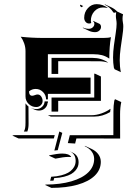

<svg xmlns="http://www.w3.org/2000/svg" viewBox="-20 -651 626 922"><path d="M39.1 0 46.9 -2H242.9L238.5 13.9H69.1ZM79.6 -474.6Q132.1 -468.8 187.5 -468.8H477.5Q501 -468.8 512.7 -472.7Q504.9 -428.2 504.9 -369.6Q487.1 -381.8 469.4 -386.2Q451.7 -390.6 429.7 -390.6H210V-278.3H415V-200.2H210V-173.8H201.2Q201.2 -194.3 186.5 -209.1Q171.9 -223.9 151.4 -223.9Q133.3 -223.9 119.4 -212.2Q119.4 -191.4 134.5 -191.2Q139.6 -191.2 147.3 -194.2Q155 -197.3 160.2 -197.3Q171.6 -197.3 178.1 -187.3Q184.6 -177.2 184.6 -166.3Q184.6 -154.1 175.7 -145.5Q166.7 -137 154.3 -137Q132.8 -137 117.7 -151.9Q102.5 -166.7 102.5 -187.7V-405.3Q102.5 -424.3 96.1 -442.7Q89.6 -461.2 79.6 -474.6ZM94.7 -19.5Q98.9 -26.9 100.7 -35.8Q102.5 -44.7 102.5 -62.5V-154.8Q108.4 -146 116.7 -139.6L117.2 -55.7Q117.2 -35.2 111.3 -19.5ZM127.9 -132.8V-133.1Q140.4 -127.2 154.3 -127.2Q170.2 -127.2 181.8 -137.8Q193.4 -148.4 194.3 -164.1H210V-157.5H208.5Q207.5 -141.8 195.8 -131Q184.1 -120.1 168 -120.1Q155 -120.1 142.1 -126.2ZM196.8 237.3 199.2 235.4Q270 235.1 322.9 219.7Q375.7 204.3 403.9 176.6Q432.1 148.9 432.1 112.3Q432.1 92.5 420.3 76.8Q408.4 61 387 51L387.7 49.3L418 63.2Q440.2 73.5 452.1 89.7Q464.1 106 464.1 126.2Q464.1 164.1 435.2 192.4Q406.2 220.7 352.4 236Q298.6 251.2 226.8 251.2ZM210 -97.7H418Q442.9 -97.7 467.8 -106.6Q492.7 -115.5 510.7 -128.9Q509.5 -120.4 508.8 -112.8Q471.9 -91.1 432.1 -91.1H224.1ZM215.3 96.7 218 94.5Q256.3 86.4 278.6 86.4Q311.8 86.4 321.8 102.3L319.8 103Q314.7 102.5 308.8 102.5Q286.1 102.5 247.3 110.6H245.4ZM220.9 217 225.8 197.8Q252.9 196.5 273.9 191Q294.9 185.5 307.7 178Q320.6 170.4 328.9 160.4Q337.2 150.4 340.2 141.1Q343.3 131.8 343.3 122.1Q343.3 88.6 315.7 75.9L315.9 75.7L330.1 82.5Q357.4 95.7 357.4 128.7Q357.4 138.4 354.4 147.7Q351.3 157 343 167Q334.7 177 321.9 184.6Q309.1 192.1 288 197.6Q266.8 203.1 240 204.3L237.1 216.3Q229 216.8 220.9 217ZM227.5 -115.2V-182.6H432.6V-295.9L434.6 -297.9L464.6 -283.7V-166.5L259.5 -166.7V-117.2L258.8 -115.2ZM227.5 -295.9V-373H424.8Q466.6 -373 499.3 -350.8L495.6 -351.1Q476.6 -356.9 454.8 -356.9L259.5 -357.2V-297.9L259.8 -295.9ZM241 72 264.9 -19.5 279.1 -12.9 257.3 70.1Q249.3 70.8 241 72ZM305.7 36.1 315.2 -1.7 524.4 -2 524.7 -116.2Q524.7 -143.8 528.8 -167.5L532.2 -174.8L562.3 -160.9Q556.6 -134 556.6 -102.1L556.9 14.2L346.9 13.9L341.3 36.1L341.1 38.3ZM364.3 -623.8 365.5 -628.7 377.7 -622.8 379.6 -622.1 371.3 -616.2 370.4 -616.9Q366 -619.6 364.3 -623.8ZM377.4 -517.1 378.7 -518.6Q391.6 -512.7 406.7 -512.7Q417.7 -512.7 425.4 -519.7Q433.1 -526.6 433.1 -536.1Q433.1 -545.9 426.5 -549.1L427.2 -550.8L457.3 -536.9Q460.7 -535.2 462.9 -531.1Q465.1 -527.1 465.1 -522Q465.1 -511.5 456.8 -504Q448.5 -496.6 436.8 -496.6Q420.9 -496.6 407.7 -502.9ZM384.3 -565.4Q384.3 -592.5 401.9 -611.8Q419.4 -631.1 444.3 -631.1Q473.9 -631.1 497.8 -612.5L494.1 -612.8Q484.4 -615.2 474.4 -615.2Q450.2 -615.2 433.2 -596.6Q416.3 -577.9 416.3 -551.3Q416.3 -546.6 417.5 -542.7L418.5 -540.8Q414.1 -538.1 407.7 -538.1Q397.9 -538.1 391.1 -546Q384.3 -554 384.3 -565.4ZM482.4 -628.7 483.9 -630.1 513.9 -616.2Q530.3 -608.6 543 -595.5L571 -582.3Q568.4 -572.5 568.4 -561.8Q568.4 -552.5 570.3 -542.2Q572.3 -532.5 572 -522.5Q572 -506.3 567.7 -478.8Q563.5 -451.2 559.2 -419.3Q554.9 -387.5 554.9 -360.8Q554.9 -330.3 560.3 -304.4L530.3 -318.4L526.9 -325.7Q522.9 -348.9 522.9 -374.8Q522.9 -401.6 527.2 -433.6Q531.5 -465.6 535.8 -493Q540 -520.5 540 -536.4Q540 -546.4 538.3 -555.9Q536.4 -566.2 536.4 -575.7Q536.4 -584.2 537.8 -592.5Q532 -589.8 528.3 -589.8Q525.4 -589.8 524.2 -591.8Q508.5 -616.7 482.4 -628.7Z"/></svg>

Font: AgreloyS1
Style: Medium
Weight: 400
Designer: gluk
Foundry: gluk
Version: Version 0.27